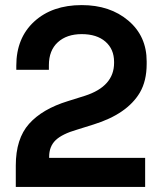

<svg xmlns="http://www.w3.org/2000/svg" viewBox="-20 -734 634 754"><path d="M550 0H42V-84Q42 -189 94 -247.5Q146 -306 247 -337L314 -358Q428 -395 428 -487V-491Q428 -541 394 -570.5Q360 -600 301 -600Q242 -600 207 -568Q172 -536 172 -478V-460H44V-476Q44 -585 114.5 -649.5Q185 -714 301 -714Q412 -714 484 -653Q556 -592 556 -493V-483Q556 -416 529 -370Q479 -286 347 -245L283 -225Q224 -208 198.5 -183.5Q173 -159 173 -118V-114H550Z"/></svg>

Font: Rootstock Sans Headline
Style: Bold
Weight: 700
Designer: Florian Karsten
Foundry: Florian Karsten
Version: Version 2.000;FEAKit 1.0